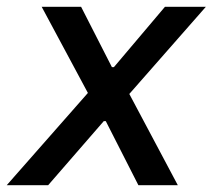

<svg xmlns="http://www.w3.org/2000/svg" viewBox="-55 -546 627 566"><path d="M-35.2 0 204.1 -272 67.9 -525.9H184.1L274.9 -348.1H280.8L431.2 -525.9H551.8L326.2 -269L469.2 0H353L256.8 -189H251L86.9 0Z"/></svg>

Font: Archivo Medium
Style: Italic
Weight: 500
Italic angle: -10°
Designer: Hector Gatti
Foundry: Omnibus-Type
Version: Version 2.001